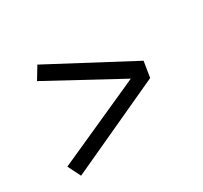

<svg xmlns="http://www.w3.org/2000/svg" viewBox="-94 -665 688 652"><g transform="rotate(-30 250.0 -339.5)"><path d="M55 -139 30 -189 366 -340 86 -492 115 -540 434 -371 424 -309Z"/></g></svg>

Font: Iosevka Slab Light
Style: Italic
Weight: 300
Italic angle: -9°
Monospace: yes
Designer: Belleve Invis
Foundry: Belleve Invis
Version: Version 11.1.1; ttfautohint (v1.8.3)